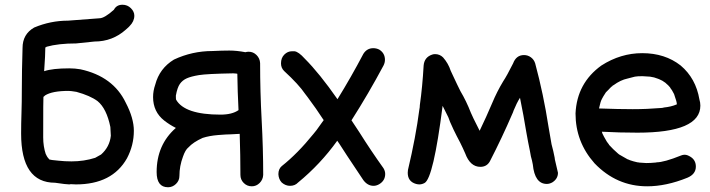

<svg xmlns="http://www.w3.org/2000/svg" viewBox="-20 -767 2990 809"><path d="M281 -87Q334 -87 381 -102L406 -116Q442 -148 447 -195L445 -232Q429 -310 391 -341Q360 -364 302 -380Q278 -384 269 -384Q200 -384 170 -365Q164 -359 163 -359Q162 -359 162 -188Q162 -150 173 -117Q174 -117 174 -116Q179 -104 188 -95Q192 -93 226 -90Q253 -87 281 -87ZM300 10 278 9 272 10Q259 10 212 3Q69 3 69 -204Q69 -247 70.5 -290.5Q72 -334 72 -394Q72 -469 75 -565Q75 -623 124 -651Q193 -680 267 -680L399 -690Q420 -690 460 -726Q471 -747 496 -747Q517 -747 531.5 -732.5Q546 -718 546 -701Q546 -677 526 -657Q526 -656 510 -642Q454 -592 378 -592L301 -584Q226 -584 176 -570Q176 -569 174.5 -568.5Q173 -568 171 -567Q171 -537 166 -467Q201 -479 272 -479Q296 -479 319 -475Q457 -445 510 -334Q544 -269 544 -216Q544 -155 515 -100Q453 10 300 10Z M909 -284Q958 -284 985 -303Q981 -380 980 -456L976 -457Q969 -457 963 -458Q851 -456 818 -450.5Q785 -445 767 -437Q749 -429 738 -413.5Q727 -398 721 -364Q721 -349 722 -347Q758 -284 909 -284ZM688 22Q640 22 640 -42Q640 -157 721 -228Q695 -241 672 -259Q625 -296 625 -358Q625 -384 634 -410Q652 -479 713 -516Q790 -552 875 -552Q916 -554 946 -554Q978 -554 1014 -547Q1020 -549 1028 -549Q1047 -549 1061 -535Q1075 -521 1076 -501Q1076 -381 1082.5 -261Q1089 -141 1089 -30Q1088 -10 1074 4Q1060 18 1041 18Q1021 18 1007 4Q993 -10 993 -30Q993 -110 990 -203L952 -201Q936 -201 899 -198Q862 -195 834 -186Q794 -168 774 -146Q761 -136 751 -107Q736 -67 736 -26Q736 -6 721.5 8Q707 22 688 22Z M1554 16Q1529 16 1511 -8Q1424 -138 1410 -161L1401 -174Q1330 -75 1236 2Q1223 16 1202 16Q1183 16 1167 2Q1154 -12 1153 -33Q1153 -55 1167 -67Q1234 -120 1301 -203Q1312 -216 1313.5 -218.5Q1315 -221 1344 -261L1341 -265Q1314 -307 1276 -358L1266 -371Q1239 -411 1177 -468Q1164 -481 1164 -500Q1164 -523 1178 -537Q1192 -551 1210 -551H1221Q1238 -549 1264 -520Q1326 -458 1402 -349Q1460 -443 1511 -540Q1526 -564 1553 -564Q1566 -564 1578 -558Q1602 -543 1602 -515Q1602 -503 1596 -491Q1533 -373 1461 -260L1494 -210Q1543 -132 1596 -58Q1603 -46 1603 -34Q1603 -6 1578 9Q1566 16 1554 16Z M1747 10Q1740 10 1733 8Q1698 -2 1698 -39L1699 -51Q1732 -190 1747 -306Q1749 -315 1749 -324Q1760 -402 1765 -491Q1768 -526 1801 -537Q1807 -539 1813 -539Q1833 -539 1847 -525Q1869 -500 1879 -469Q1881 -464 1889.5 -446.5Q1898 -429 1906.5 -410.5Q1915 -392 1920 -383Q1945 -341 1964 -292Q1968 -281 2000 -218L2001 -216Q2029 -274 2054 -333Q2074 -381 2100 -424Q2116 -448 2142 -500Q2155 -535 2188 -535Q2204 -535 2217 -525.5Q2230 -516 2235 -500Q2270 -370 2291 -234Q2297 -196 2304 -159Q2312 -130 2317 -103L2318 -95L2331 -39Q2331 -14 2308 1Q2296 8 2284 8Q2233 8 2225 -74Q2222 -91 2217 -108L2213 -130Q2205 -168 2198 -208Q2186 -282 2171 -355Q2157 -333 2144 -301Q2142 -294 2139 -288Q2095 -186 2044 -87Q2031 -64 2004 -64Q1961 -64 1940 -121Q1930 -144 1919 -166Q1904 -194 1891 -221Q1873 -259 1869 -273L1845 -321Q1806 -16 1769 4Q1758 10 1747 10Z M2707 18Q2578 18 2485 -79Q2405 -169 2405 -289Q2411 -417 2514 -491Q2595 -543 2686 -543Q2782 -543 2848 -491Q2912 -437 2927 -348Q2931 -335 2931 -322Q2931 -208 2666 -208Q2590 -208 2516 -212L2518 -205L2525 -191L2537 -170L2546 -158V-157Q2563 -138 2584 -120L2589 -116L2624 -96Q2625 -96 2627 -95Q2629 -94 2631 -93.5Q2633 -93 2634 -92Q2648 -87 2666 -83Q2671 -83 2673 -82L2703 -80Q2722 -80 2741 -82Q2746 -82 2746 -83Q2778 -83 2850 -112Q2857 -115 2865 -115Q2876 -115 2890 -106Q2912 -92 2912 -65Q2912 -33 2876 -18Q2787 18 2707 18ZM2646 -307Q2706 -307 2766 -312Q2770 -313 2775 -313Q2775 -314 2777 -314Q2808 -317 2831 -327H2832Q2832 -338 2822 -365Q2822 -368 2820 -370V-371Q2811 -389 2804 -397V-398Q2796 -408 2786 -416L2784 -418Q2771 -428 2758 -433L2753 -435Q2736 -442 2719 -444L2687 -446Q2665 -446 2655 -444L2624 -436Q2595 -430 2565 -408Q2562 -408 2559 -403H2558Q2551 -397 2545 -390L2533 -378Q2521 -360 2515 -348V-347Q2515 -346 2514 -346Q2510 -336 2508 -326.5Q2506 -317 2504 -310Q2587 -307 2646 -307Z"/></svg>

Font: Bad Comic
Style: Regular
Weight: 400
Designer: GGBotNet
Foundry: f0n7
Version: 0.9